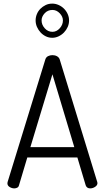

<svg xmlns="http://www.w3.org/2000/svg" viewBox="-20 -1042 580 1062"><path d="M59 0Q46 0 33.5 -7.5Q21 -15 21 -28Q21 -33 22 -35L231 -714Q235 -726 246 -731.5Q257 -737 270 -737Q284 -737 295 -731Q306 -725 310 -714L518 -35Q518 -33 518.5 -32Q519 -31 519 -29Q519 -17 506 -8.5Q493 0 479 0Q460 0 454 -17L408 -171H131L85 -17Q83 -8 75.5 -4Q68 0 59 0ZM391 -228 270 -631 148 -228ZM269 -1022Q287 -1022 304 -1014.5Q321 -1007 334 -994Q347 -981 354.5 -964Q362 -947 362 -929Q362 -910 354.5 -893Q347 -876 334 -862.5Q321 -849 304 -841Q287 -833 269 -833Q250 -833 233.5 -841Q217 -849 204.5 -862.5Q192 -876 184.5 -893Q177 -910 177 -929Q177 -947 184 -964Q191 -981 203.5 -993.5Q216 -1006 232.5 -1014Q249 -1022 269 -1022ZM328 -929Q328 -950 310.5 -968.5Q293 -987 270 -987Q244 -987 227 -968.5Q210 -950 210 -929Q210 -905 227.5 -885.5Q245 -866 270 -866Q293 -866 310.5 -885.5Q328 -905 328 -929Z"/></svg>

Font: AkaAcidDosis
Style: Regular
Weight: 400
Designer: Edgar Tolentino, Pablo Impallari, Igino Marini, Aka-Acid
Foundry: Edgar Tolentino, Pablo Impallari, Igino Marini, Cyberella
Version: Version 1.007